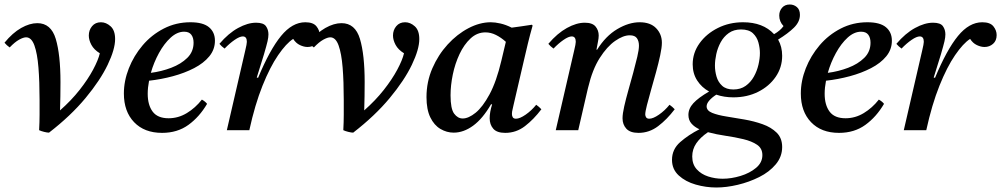

<svg xmlns="http://www.w3.org/2000/svg" viewBox="-43 -579 4453 854"><path d="M131 0Q133 -36 133 -69.5Q133 -103 133 -134Q133 -216 128 -278.5Q123 -341 110 -377Q97 -413 73 -413Q61 -413 42 -402.5Q23 -392 0 -368Q-7 -373 -12.5 -378Q-18 -383 -23 -389Q13 -433 51 -454.5Q89 -476 123 -476Q184 -476 205 -406Q226 -336 226 -214Q226 -185 225.5 -150.5Q225 -116 224 -88Q274 -132 311 -179Q348 -226 371 -269Q394 -312 401 -342Q375 -358 363.5 -379.5Q352 -401 352 -421Q352 -445 366.5 -462.5Q381 -480 406 -480Q429 -480 449 -462Q469 -444 469 -405Q469 -360 436 -291Q403 -222 337.5 -143Q272 -64 175 11Q167 11 153 7.5Q139 4 131 0Z M913 -398Q913 -359 888 -328.5Q863 -298 820.5 -276Q778 -254 726 -240Q674 -226 620 -220Q614 -189 614 -162Q614 -112 636 -82.5Q658 -53 707 -53Q750 -53 788 -76Q826 -99 855 -136Q871 -127 878 -117Q844 -59 795 -23.5Q746 12 678 12Q599 12 553.5 -35.5Q508 -83 508 -163Q508 -219 530 -275Q552 -331 591.5 -377.5Q631 -424 685.5 -452Q740 -480 804 -480Q860 -480 886.5 -458Q913 -436 913 -398ZM628 -255Q675 -261 718.5 -277.5Q762 -294 790 -321.5Q818 -349 818 -389Q818 -411 808 -424.5Q798 -438 776 -438Q745 -438 716 -411.5Q687 -385 664 -343Q641 -301 628 -255Z M1066 0H966L1048 -355Q1055 -384 1055 -393Q1055 -417 1037 -417Q1023 -417 1000.5 -401.5Q978 -386 956 -363Q949 -368 943.5 -373Q938 -378 933 -384Q973 -431 1016 -454.5Q1059 -478 1096 -478Q1129 -478 1140 -462.5Q1151 -447 1151 -426Q1151 -413 1147 -395.5Q1143 -378 1131 -337L1099 -234L1105 -233Q1157 -358 1207 -419Q1257 -480 1315 -480Q1350 -480 1364.5 -462Q1379 -444 1379 -423Q1379 -398 1363 -384Q1347 -370 1325 -370Q1309 -370 1291 -378.5Q1273 -387 1261 -406Q1230 -386 1194 -333.5Q1158 -281 1124.5 -197.5Q1091 -114 1066 0Z M1484 0Q1486 -36 1486 -69.5Q1486 -103 1486 -134Q1486 -216 1481 -278.5Q1476 -341 1463 -377Q1450 -413 1426 -413Q1414 -413 1395 -402.5Q1376 -392 1353 -368Q1346 -373 1340.5 -378Q1335 -383 1330 -389Q1366 -433 1404 -454.5Q1442 -476 1476 -476Q1537 -476 1558 -406Q1579 -336 1579 -214Q1579 -185 1578.5 -150.5Q1578 -116 1577 -88Q1627 -132 1664 -179Q1701 -226 1724 -269Q1747 -312 1754 -342Q1728 -358 1716.5 -379.5Q1705 -401 1705 -421Q1705 -445 1719.5 -462.5Q1734 -480 1759 -480Q1782 -480 1802 -462Q1822 -444 1822 -405Q1822 -360 1789 -291Q1756 -222 1690.5 -143Q1625 -64 1528 11Q1520 11 1506 7.5Q1492 4 1484 0Z M1975 11Q1944 11 1916 -5.5Q1888 -22 1871 -57Q1854 -92 1854 -147Q1854 -215 1880 -275Q1906 -335 1948 -381Q1990 -427 2040.5 -453.5Q2091 -480 2140 -480Q2159 -480 2183 -474.5Q2207 -469 2233 -456Q2254 -459 2276.5 -462Q2299 -465 2323 -469L2326 -465Q2314 -423 2305 -385.5Q2296 -348 2287 -309L2241 -111Q2240 -104 2237 -93Q2234 -82 2234 -72Q2234 -63 2238 -57Q2242 -51 2252 -51Q2269 -51 2295 -69Q2321 -87 2342 -113Q2355 -104 2365 -93Q2331 -48 2292 -18Q2253 12 2204 12Q2167 12 2151 -6.5Q2135 -25 2135 -53Q2135 -80 2146 -115H2141Q2104 -51 2061.5 -20Q2019 11 1975 11ZM2207 -393Q2186 -412 2163 -423.5Q2140 -435 2116 -435Q2079 -435 2050 -408Q2021 -381 2001 -338.5Q1981 -296 1971 -247.5Q1961 -199 1961 -155Q1961 -95 1977 -73.5Q1993 -52 2015 -52Q2041 -52 2072.5 -77.5Q2104 -103 2134.5 -159.5Q2165 -216 2187 -309Z M2571 -182 2529 0H2429L2511 -355Q2518 -384 2518 -393Q2518 -417 2500 -417Q2486 -417 2463.5 -401.5Q2441 -386 2419 -363Q2412 -368 2406.5 -373Q2401 -378 2396 -384Q2436 -431 2478.5 -454.5Q2521 -478 2558 -478Q2592 -478 2606 -461Q2620 -444 2620 -421Q2620 -409 2616.5 -392.5Q2613 -376 2610 -358H2613Q2651 -419 2702.5 -449.5Q2754 -480 2802 -480Q2850 -480 2875.5 -453.5Q2901 -427 2901 -389Q2901 -368 2893.5 -333Q2886 -298 2875 -258Q2864 -218 2853 -179.5Q2842 -141 2834.5 -111.5Q2827 -82 2827 -70Q2827 -63 2831 -57Q2835 -51 2845 -51Q2862 -51 2888 -69Q2914 -87 2935 -113Q2948 -104 2958 -93Q2924 -48 2884.5 -18Q2845 12 2797 12Q2760 12 2743 -6.5Q2726 -25 2726 -53Q2726 -73 2733.5 -106Q2741 -139 2752 -178Q2763 -217 2773.5 -255.5Q2784 -294 2791.5 -326Q2799 -358 2799 -376Q2799 -396 2790 -409Q2781 -422 2758 -422Q2729 -422 2693 -397Q2657 -372 2624.5 -321Q2592 -270 2573 -190Z M3143 255Q3097 255 3051.5 242Q3006 229 2976 201.5Q2946 174 2946 132Q2946 85 2982.5 53Q3019 21 3068 -4Q3046 -14 3032.5 -29.5Q3019 -45 3019 -68Q3019 -96 3041 -120Q3063 -144 3111 -172Q3078 -190 3058 -221Q3038 -252 3038 -293Q3038 -344 3068.5 -386.5Q3099 -429 3150 -454.5Q3201 -480 3262 -480Q3351 -480 3400 -427Q3428 -443 3442 -463Q3423 -483 3423 -510Q3423 -530 3435.5 -544.5Q3448 -559 3470 -559Q3488 -559 3501.5 -547.5Q3515 -536 3515 -513Q3515 -482 3488.5 -456Q3462 -430 3418 -403Q3436 -371 3436 -331Q3436 -279 3407 -237Q3378 -195 3329 -170.5Q3280 -146 3219 -146Q3178 -146 3143 -158Q3123 -145 3111.5 -131.5Q3100 -118 3100 -106Q3100 -87 3124.5 -77Q3149 -67 3187 -61Q3225 -55 3268 -47.5Q3311 -40 3349 -26.5Q3387 -13 3411.5 11Q3436 35 3436 75Q3436 118 3407.5 152Q3379 186 3334 208.5Q3289 231 3238.5 243Q3188 255 3143 255ZM3106 9Q3072 32 3054 58.5Q3036 85 3036 117Q3036 152 3056 174Q3076 196 3107 206Q3138 216 3171 216Q3210 216 3251 203.5Q3292 191 3320 167.5Q3348 144 3348 111Q3348 81 3324.5 65Q3301 49 3263.5 40Q3226 31 3184.5 25Q3143 19 3106 9ZM3219 -181Q3251 -181 3273.5 -197Q3296 -213 3310 -238Q3324 -263 3330.5 -291Q3337 -319 3337 -343Q3337 -365 3330.5 -389.5Q3324 -414 3306 -431Q3288 -448 3253 -448Q3221 -448 3198.5 -432Q3176 -416 3162.5 -391Q3149 -366 3143 -338.5Q3137 -311 3137 -287Q3137 -263 3144 -238.5Q3151 -214 3169 -197.5Q3187 -181 3219 -181Z M3924 -398Q3924 -359 3899 -328.5Q3874 -298 3831.5 -276Q3789 -254 3737 -240Q3685 -226 3631 -220Q3625 -189 3625 -162Q3625 -112 3647 -82.5Q3669 -53 3718 -53Q3761 -53 3799 -76Q3837 -99 3866 -136Q3882 -127 3889 -117Q3855 -59 3806 -23.5Q3757 12 3689 12Q3610 12 3564.5 -35.5Q3519 -83 3519 -163Q3519 -219 3541 -275Q3563 -331 3602.5 -377.5Q3642 -424 3696.5 -452Q3751 -480 3815 -480Q3871 -480 3897.5 -458Q3924 -436 3924 -398ZM3639 -255Q3686 -261 3729.5 -277.5Q3773 -294 3801 -321.5Q3829 -349 3829 -389Q3829 -411 3819 -424.5Q3809 -438 3787 -438Q3756 -438 3727 -411.5Q3698 -385 3675 -343Q3652 -301 3639 -255Z M4077 0H3977L4059 -355Q4066 -384 4066 -393Q4066 -417 4048 -417Q4034 -417 4011.5 -401.5Q3989 -386 3967 -363Q3960 -368 3954.5 -373Q3949 -378 3944 -384Q3984 -431 4027 -454.5Q4070 -478 4107 -478Q4140 -478 4151 -462.5Q4162 -447 4162 -426Q4162 -413 4158 -395.5Q4154 -378 4142 -337L4110 -234L4116 -233Q4168 -358 4218 -419Q4268 -480 4326 -480Q4361 -480 4375.5 -462Q4390 -444 4390 -423Q4390 -398 4374 -384Q4358 -370 4336 -370Q4320 -370 4302 -378.5Q4284 -387 4272 -406Q4241 -386 4205 -333.5Q4169 -281 4135.5 -197.5Q4102 -114 4077 0Z"/></svg>

Font: Tiro Devanagari Sanskrit
Style: Italic
Weight: 400
Italic angle: -11°
Designer: Devanagari: John Hudson & Fiona Ross, assisted by Paul Hanslow. Latin: John Hudson with Paul Hanslow, assisted by Kaja S
Foundry: Tiro Typeworks Ltd.
Version: Version 1.52